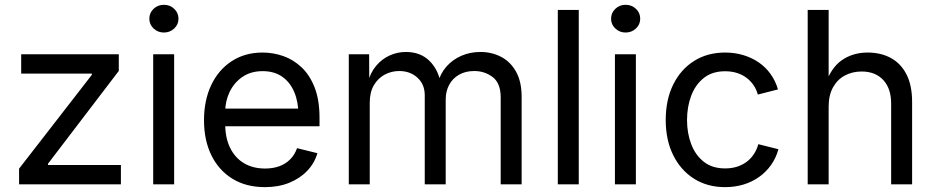

<svg xmlns="http://www.w3.org/2000/svg" viewBox="-20 -769 3901 801"><path d="M59.6 0V-65.4L363.3 -457V-461.9H68.4V-542.5H475.6V-473.1L180.2 -85.9V-80.6H484.4V0Z M619.1 0V-542.5H706.5V0ZM663.6 -633.3Q638.7 -633.3 620.8 -650.1Q603 -667 603 -690.9Q603 -715.3 620.8 -732.2Q638.7 -749 663.6 -749Q689 -749 706.8 -732.2Q724.6 -715.3 724.6 -690.9Q724.6 -667 706.8 -650.1Q689 -633.3 663.6 -633.3Z M1085.4 11.7Q1006.3 11.7 949.5 -23.4Q892.6 -58.6 861.8 -121.3Q831.1 -184.1 831.1 -267.1Q831.1 -350.6 861.3 -414.3Q891.6 -478 946.8 -513.9Q1002 -549.8 1075.7 -549.8Q1120.1 -549.8 1162.4 -534.9Q1204.6 -520 1238.8 -487.5Q1272.9 -455.1 1293 -403.1Q1313 -351.1 1313 -277.3V-242.2H889.2V-315.9H1265.6L1225.1 -289.1Q1225.1 -342.8 1208 -384Q1190.9 -425.3 1157.7 -448.7Q1124.5 -472.2 1075.7 -472.2Q1026.4 -472.2 991.5 -448.2Q956.5 -424.3 938 -385.5Q919.4 -346.7 919.4 -301.8V-253.9Q919.4 -193.8 940.2 -151.9Q960.9 -109.9 998.3 -87.9Q1035.6 -65.9 1085.9 -65.9Q1118.7 -65.9 1145 -75.4Q1171.4 -85 1190.4 -104Q1209.5 -123 1219.2 -150.9L1304.2 -129.9Q1292 -87.9 1261.5 -56.2Q1231 -24.4 1186.3 -6.3Q1141.6 11.7 1085.4 11.7Z M1435.1 0V-542.5H1520L1520.5 -422.4H1513.7Q1524.9 -465.8 1549.3 -494.6Q1573.7 -523.4 1606 -537.8Q1638.2 -552.2 1673.3 -552.2Q1733.4 -552.2 1770.8 -515.9Q1808.1 -479.5 1818.8 -421.4H1806.6Q1816.4 -461.4 1842 -490.7Q1867.7 -520 1904.3 -536.1Q1940.9 -552.2 1984.4 -552.2Q2031.7 -552.2 2070.8 -531.7Q2109.9 -511.2 2133.1 -469.7Q2156.2 -428.2 2156.2 -364.7V0H2068.8V-362.8Q2068.8 -421.9 2035.6 -447.3Q2002.4 -472.7 1958.5 -472.7Q1921.9 -472.7 1895 -457.3Q1868.2 -441.9 1853.8 -415Q1839.4 -388.2 1839.4 -353.5V0H1752V-371.6Q1752 -417 1721.7 -444.8Q1691.4 -472.7 1645 -472.7Q1613.3 -472.7 1585.2 -457.8Q1557.1 -442.9 1539.8 -413.6Q1522.5 -384.3 1522.5 -340.3V0Z M2394.5 -727.5V0H2307.1V-727.5Z M2545.4 0V-542.5H2632.8V0ZM2589.8 -633.3Q2564.9 -633.3 2547.1 -650.1Q2529.3 -667 2529.3 -690.9Q2529.3 -715.3 2547.1 -732.2Q2564.9 -749 2589.8 -749Q2615.2 -749 2633.1 -732.2Q2650.9 -715.3 2650.9 -690.9Q2650.9 -667 2633.1 -650.1Q2615.2 -633.3 2589.8 -633.3Z M3004.9 11.7Q2931.2 11.7 2875.5 -23.4Q2819.8 -58.6 2788.6 -121.6Q2757.3 -184.6 2757.3 -268.1Q2757.3 -353 2788.6 -416.3Q2819.8 -479.5 2875.5 -514.6Q2931.2 -549.8 3004.9 -549.8Q3044.9 -549.8 3080.3 -539.3Q3115.7 -528.8 3144.8 -509Q3173.8 -489.3 3194.6 -460.4Q3215.3 -431.6 3225.6 -396L3141.6 -374.5Q3135.7 -396 3123.8 -413.6Q3111.8 -431.2 3094.5 -444.3Q3077.1 -457.5 3054.7 -464.6Q3032.2 -471.7 3004.9 -471.7Q2951.2 -471.7 2916 -443.6Q2880.9 -415.5 2863.5 -369.4Q2846.2 -323.2 2846.2 -268.1Q2846.2 -213.9 2863.5 -168Q2880.9 -122.1 2916 -94.2Q2951.2 -66.4 3004.9 -66.4Q3032.7 -66.4 3055.4 -73.7Q3078.1 -81.1 3095.7 -94.5Q3113.3 -107.9 3125.5 -126.7Q3137.7 -145.5 3143.6 -167.5L3227.5 -146.5Q3217.3 -109.4 3196.5 -80.3Q3175.8 -51.3 3146.5 -30.5Q3117.2 -9.8 3081.3 1Q3045.4 11.7 3004.9 11.7Z M3437 -324.2V0H3349.6V-727.5H3437V-411.1H3420.9Q3445.8 -485.8 3491.9 -517.8Q3538.1 -549.8 3599.6 -549.8Q3654.8 -549.8 3696.5 -527.1Q3738.3 -504.4 3761.7 -458.7Q3785.2 -413.1 3785.2 -343.8V0H3697.8V-336.4Q3697.8 -399.9 3664.8 -435.3Q3631.8 -470.7 3574.7 -470.7Q3535.6 -470.7 3504.4 -453.9Q3473.1 -437 3455.1 -404.3Q3437 -371.6 3437 -324.2Z"/></svg>

Font: Inter 16pt
Style: Regular
Weight: 400
Version: Version 4.001;git-66647c0bb